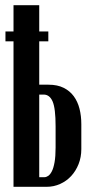

<svg xmlns="http://www.w3.org/2000/svg" viewBox="-20 -720 349 739"><path d="M167 -394Q201 -394 225 -382Q249 -370 264 -349.5Q279 -329 286 -301.5Q293 -274 293 -242V-146Q293 -115 282.5 -88.5Q272 -62 254 -42.5Q236 -23 211.5 -12Q187 -1 160 -1H32V-700H131V-394ZM194 -234Q194 -303 182.5 -329.5Q171 -356 148 -356H131V-38H151Q158 -38 165.5 -43Q173 -48 179.5 -60.5Q186 -73 190 -95.5Q194 -118 194 -152ZM1 -599H166V-561H1Z"/></svg>

Font: Moniqa ExtBd Cond Paragraph
Style: Regular
Weight: 800
Width: 3
Designer: Rajesh Rajput
Foundry: Rajesh Rajput
Version: Version 1.000